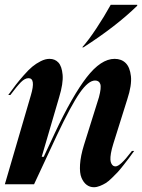

<svg xmlns="http://www.w3.org/2000/svg" viewBox="-23 -764 589 796"><path d="M105 -369.1Q126 -439.9 95.2 -439.9Q80.1 -439.9 63.5 -423.1Q46.9 -406.2 20 -370.1H11.2Q30.8 -397 42.7 -412.6Q54.7 -428.2 75 -451.4Q95.2 -474.6 110.8 -487.5Q126.5 -500.5 145.8 -510.3Q165 -520 182.1 -520Q205.1 -520 219.2 -504.6Q233.4 -489.3 236.6 -453.9Q239.7 -418.5 222.2 -360.8L149.9 -113.8H158.2L204.1 -211.9Q276.9 -366.7 336.2 -443.4Q395.5 -520 452.1 -520Q480.5 -520 498 -502.7Q515.6 -485.4 519.8 -448.2Q523.9 -411.1 504.9 -353L446.8 -168Q439.9 -146 437 -128.9Q434.1 -111.8 434.8 -101.8Q435.5 -91.8 439 -85.4Q442.4 -79.1 446.5 -76.7Q450.7 -74.2 456.1 -74.2Q475.1 -74.2 520 -133.3Q522.5 -136.7 523.9 -138.2H533.2Q517.1 -115.7 511 -107.7Q504.9 -99.6 489 -79.3Q473.1 -59.1 464.6 -50Q456.1 -41 441.2 -26.4Q426.3 -11.7 415.5 -5.1Q404.8 1.5 391.6 6.8Q378.4 12.2 366.2 12.2Q349.6 12.2 336.4 2.4Q323.2 -7.3 314.9 -26.9Q306.6 -46.4 308.8 -81.8Q311 -117.2 325.2 -163.1L387.2 -360.8Q397.9 -400.9 392.8 -415.5Q387.7 -430.2 371.1 -430.2Q343.3 -430.2 307.4 -378.7Q271.5 -327.1 212.9 -203.1L118.2 0H-2.9ZM317.9 -567.9Q343.8 -596.7 376.7 -646.5Q409.7 -696.3 436 -744.1H545.9V-740.2Q459 -655.3 323.2 -567.9Z"/></svg>

Font: Nyght Serif Medium Italic
Style: Regular
Weight: 500
Italic angle: -16°
Designer: Maksym Kobuzan
Version: Version 0.410;Glyphs 3.1.2 (3151)